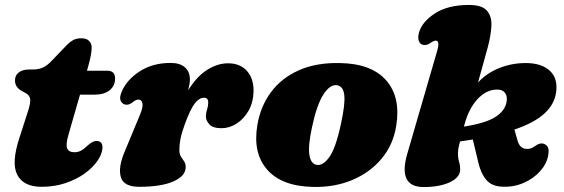

<svg xmlns="http://www.w3.org/2000/svg" viewBox="-20 -740 2276 775"><path d="M85 -363.5 67.5 -373Q40.5 -388 40.5 -415.5Q40.5 -436 56 -447.8Q71.5 -459.5 98 -459.5H113Q136.5 -459.5 154 -467.8Q171.5 -476 191 -497L250 -558.5Q261.5 -570.5 275 -578Q288.5 -585.5 308 -585.5Q329 -585.5 339.5 -575Q350 -564.5 350 -548Q350 -536 346.8 -517.5Q343.5 -499 337 -476L331 -454.5H413.5Q444.5 -454.5 444.5 -423Q444.5 -393 422.2 -375.5Q400 -358 363 -358H303L257 -198.5Q244.5 -156.5 251.2 -141Q258 -125.5 280.5 -125.5Q295 -125.5 306.8 -131.8Q318.5 -138 334 -153Q354.5 -171 369 -171Q395.5 -171 393.5 -141Q391.5 -116.5 372.5 -89.5Q353.5 -62.5 320.8 -39Q288 -15.5 244 -0.8Q200 14 148 14Q75 14 49.8 -34.2Q24.5 -82.5 59.5 -187L92 -288Q103.5 -322.5 102 -338.5Q100.5 -354.5 85 -363.5Z M485.5 -318Q474 -320 467.5 -332.5Q461 -345 470.5 -368Q490 -416.5 542.8 -451.2Q595.5 -486 668.5 -486Q706.5 -486 726.5 -468.2Q746.5 -450.5 746.5 -419Q746.5 -409.5 744.5 -398.5Q742.5 -387.5 739.5 -375.5Q775 -432.5 816.8 -458.5Q858.5 -484.5 900.5 -484.5Q949 -484.5 976.5 -454Q1004 -423.5 1003.5 -372.5Q1002.5 -327 983.5 -293.5Q964.5 -260 935.2 -241.2Q906 -222.5 874 -222.5Q839 -222.5 825 -238.2Q811 -254 811 -269.5Q811 -284 815.8 -297.8Q820.5 -311.5 820.5 -326.5Q820.5 -345.5 803.5 -345.5Q784 -345.5 766 -322.2Q748 -299 726 -238.5Q713 -203 708.5 -179.5Q704 -156 704 -135Q704 -118 710.2 -108Q716.5 -98 723 -89Q729.5 -80 729.5 -65Q729.5 -30 680.5 -8Q631.5 14 542.5 14Q478.5 14 467.5 -25.8Q456.5 -65.5 483.5 -128.5L544.5 -275.5Q558 -307.5 555 -322.8Q552 -338 538.5 -338Q529 -338 517 -328.5Q499.5 -314 485.5 -318Z M1351.5 -485.5Q1479 -483.5 1538.5 -416Q1598 -348.5 1579.5 -233Q1567.5 -156 1520.5 -99.8Q1473.5 -43.5 1402 -13.5Q1330.5 16.5 1243.5 14.5Q1117.5 12 1058.5 -55.2Q999.5 -122.5 1019 -236.5Q1031.5 -310.5 1073.5 -367.5Q1115.5 -424.5 1185.5 -456Q1255.5 -487.5 1351.5 -485.5ZM1258.5 -74.5Q1283 -70 1309 -105.5Q1335 -141 1356 -239Q1373.5 -318.5 1369.8 -355Q1366 -391.5 1341 -396Q1312.5 -400.5 1285.5 -358.8Q1258.5 -317 1239.5 -227Q1223 -151 1228.8 -114.8Q1234.5 -78.5 1258.5 -74.5Z M1744 -532.5Q1751 -556.5 1749 -566.2Q1747 -576 1739.5 -576Q1730.5 -576 1717.5 -566.5Q1702 -555.5 1687.5 -559Q1676.5 -561 1671 -573.5Q1665.5 -586 1671 -608Q1683 -651.5 1735.5 -685.8Q1788 -720 1873 -720Q1925.5 -720 1945.5 -697Q1965.5 -674 1963.5 -635Q1961.5 -596 1948.5 -548L1909.5 -407Q1944.5 -445 1995 -465.2Q2045.5 -485.5 2102.5 -485.5Q2166 -485.5 2199.5 -454.2Q2233 -423 2224.5 -366Q2217.5 -318.5 2177.2 -281.5Q2137 -244.5 2056.5 -217L2068.5 -174.5Q2074 -155 2083.5 -147.2Q2093 -139.5 2104.5 -139Q2123 -137.5 2139 -150Q2158.5 -165 2175.5 -159.5Q2187 -155 2191.8 -145Q2196.5 -135 2193 -113.5Q2187 -79 2160.2 -49Q2133.5 -19 2093 -1.5Q2052.5 16 2006.5 13.5Q1966 12 1944 -12.8Q1922 -37.5 1911.5 -81L1888.5 -177Q1864 -173 1837 -169Q1831.5 -149 1830 -139.2Q1828.5 -129.5 1828.5 -123Q1828.5 -101.5 1833 -87.2Q1837.5 -73 1837.5 -56Q1837.5 -24 1796 -4.5Q1754.5 15 1690 15Q1585 15 1624 -119.5ZM1855 -238Q1853.5 -233 1852.5 -229Q1940 -242.5 1979.5 -267.8Q2019 -293 2025 -330Q2028.5 -352.5 2018.2 -365.5Q2008 -378.5 1986.5 -378.5Q1944 -378.5 1908.5 -341Q1873 -303.5 1855 -238Z"/></svg>

Font: Fraunces 9pt S050 Black
Style: Italic
Weight: 900
Italic angle: -16°
Version: Version 1.000; ttfautohint (v1.8.3)